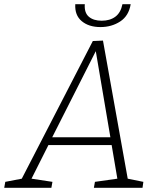

<svg xmlns="http://www.w3.org/2000/svg" viewBox="-55 -888 743 908"><path d="M193 -28 188 0H-35L-30 -28L48 -43L384 -694L432 -696L549 -43L623 -28L619 0H389L394 -28L500 -43L473 -202H174L94 -43ZM192 -239H467L398 -646ZM420 -760Q365 -760 331.5 -788Q298 -816 301 -868H346Q343 -828 365 -809Q387 -790 426 -790Q465 -790 490.5 -809Q516 -828 524 -868H563Q554 -813 513.5 -786.5Q473 -760 420 -760Z"/></svg>

Font: Bitter Light
Style: Italic
Weight: 300
Italic angle: -9°
Designer: Sol Matas, and Bitter project Authors
Foundry: Sol Matas
Version: Version 2.001